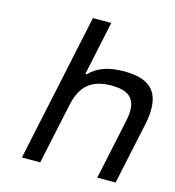

<svg xmlns="http://www.w3.org/2000/svg" viewBox="-106 -800 814 891"><g transform="rotate(15 301.0 -355.0)"><path d="M231 -710 80 0H168L230 -291C250 -388 301 -430 396 -430C491 -430 524 -388 504 -291L442 0H530L593 -295C624 -443 575 -509 436 -509C361 -509 309 -490 271 -451H264L319 -710Z"/></g></svg>

Font: LT Wave Mono
Style: Italic
Weight: 400
Designer: Daniel Lyons
Version: Version 2.5 (Glyphs App)